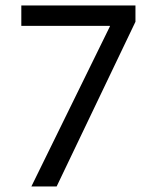

<svg xmlns="http://www.w3.org/2000/svg" viewBox="-20 -670 553 690"><path d="M56.6 -650.4H466.8V-591.8L183.6 0H92.8L375 -575.2V-577.1H56.6Z"/></svg>

Font: ImmaginiFont
Style: Regular
Weight: 400
Version: Version 1.0